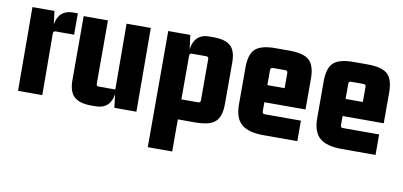

<svg xmlns="http://www.w3.org/2000/svg" viewBox="-66 -708 2326 1107"><g transform="rotate(10 1096.5 -155.0)"><path d="M286 -500H311V-375H203Q189 -375 189 -361L191 0H49L47 -490H176L189 -385H184Q184 -438 208.5 -469Q233 -500 286 -500Z M503 10H477Q410 10 378.5 -19Q347 -48 347 -115V-490H489V-119Q489 -105 503 -105H600L598 -490H740L742 0H613L600 -105H605Q605 -53 580.5 -21.5Q556 10 503 10Z M985 190H842V-490H971L985 -385H981Q981 -438 1005.5 -469Q1030 -500 1082 -500H1107Q1175 -500 1206 -471.5Q1237 -443 1237 -375V-133Q1237 -58 1203.5 -28Q1170 2 1087 2H985ZM985 -371V-99L970 -115H1083Q1097 -115 1097 -129V-371Q1097 -385 1083 -385H999Q985 -385 985 -371Z M1685 6H1487Q1397 6 1357 -29.5Q1317 -65 1317 -144V-360Q1317 -439 1351 -469.5Q1385 -500 1467 -500H1550Q1633 -500 1666.5 -469.5Q1700 -439 1700 -360V-182H1443V-282H1560V-371Q1560 -385 1546 -385H1473Q1459 -385 1459 -371V-128Q1459 -114 1473 -114H1685Z M2143 6H1945Q1855 6 1815 -29.5Q1775 -65 1775 -144V-360Q1775 -439 1809 -469.5Q1843 -500 1925 -500H2008Q2091 -500 2124.5 -469.5Q2158 -439 2158 -360V-182H1901V-282H2018V-371Q2018 -385 2004 -385H1931Q1917 -385 1917 -371V-128Q1917 -114 1931 -114H2143Z"/></g></svg>

Font: Gemunu Libre ExtraLight ExtraBold
Style: Regular
Weight: 800
Version: Version 1.100